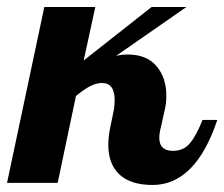

<svg xmlns="http://www.w3.org/2000/svg" viewBox="-58 -520 638 546"><path d="M282 -23.5C303.3 -3.8 334.7 6 376 6C457.3 6 518.7 -55.7 560 -179H518C506 -149 494 -126.8 482 -112.5C470 -98.2 454 -91 434 -91C408 -91 395 -103.3 395 -128C395 -137.3 396.7 -148 400 -160L411 -210C413.7 -221.3 415 -234 415 -248C415 -282 405.7 -310 387 -332C368.3 -354 341 -365 305 -365C293 -365 282 -363.7 272 -361L472 -500H373L180 -348L213 -500H68L-38 0H106L158 -247C173.3 -259.7 186.8 -269 198.5 -275C210.2 -281 221.3 -284 232 -284C256 -284 268 -268 268 -236C268 -222.7 266.7 -210.3 264 -199L256 -160C252 -141.3 250 -124 250 -108C250 -71.3 260.7 -43.2 282 -23.5Z"/></svg>

Font: DonutKreme
Style: Regular
Weight: 400
Designer: Impallari Type
Foundry: Impallari Type
Version: Version 2.100